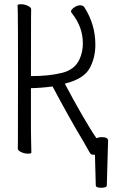

<svg xmlns="http://www.w3.org/2000/svg" viewBox="-20 -720 540 906"><path d="M430 -509Q430 -447 403 -398Q376 -349 292 -327L286 -325Q326 -249 367 -178Q408 -107 435 -68Q448 -73 458 -73Q490 -73 490 -57V-56L484 155Q484 166 458 166Q432 166 432 155L428 10H423H422Q410 10 407 5Q402 -1 396.5 -12Q391 -23 375 -50Q311 -156 228 -312Q176 -305 126 -304V-106Q126 -75 127 -46Q128 -17 128 0Q128 5 111.5 5Q95 5 79.5 -2.5Q64 -10 64 -18Q64 -30 64.5 -56Q65 -82 65 -356.5Q65 -631 64 -659L63 -695Q63 -700 79.5 -700Q96 -700 111.5 -692.5Q127 -685 127 -677Q127 -665 126.5 -639.5Q126 -614 126 -366V-361H131Q211 -361 272 -376Q333 -391 355 -440Q371 -474 371 -515Q371 -594 318 -659Q315 -664 315 -666Q315 -674 329.5 -684.5Q344 -695 358 -695Q372 -695 378 -686Q430 -605 430 -509Z"/></svg>

Font: Moon Stars Kai HW Light
Style: Regular
Weight: 300
Designer: GuiWonder
Version: Version 1.101